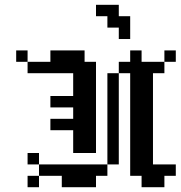

<svg xmlns="http://www.w3.org/2000/svg" viewBox="-20 -782 754 802"><path d="M47.6 -571.4H95.2V-523.8H47.6ZM95.2 -523.8H142.9V-476.2H95.2ZM142.9 -523.8H190.5V-476.2H142.9ZM190.5 -523.8H238.1V-476.2H190.5ZM238.1 -523.8H285.7V-476.2H238.1ZM285.7 -523.8H333.3V-476.2H285.7ZM333.3 -523.8H381V-476.2H333.3ZM285.7 -571.4H333.3V-523.8H285.7ZM238.1 -571.4H285.7V-523.8H238.1ZM190.5 -571.4H238.1V-523.8H190.5ZM285.7 -476.2H333.3V-428.6H285.7ZM285.7 -428.6H333.3V-381H285.7ZM285.7 -381H333.3V-333.3H285.7ZM285.7 -333.3H333.3V-285.7H285.7ZM285.7 -285.7H333.3V-238.1H285.7ZM285.7 -238.1H333.3V-190.5H285.7ZM333.3 -238.1H381V-190.5H333.3ZM333.3 -285.7H381V-238.1H333.3ZM333.3 -333.3H381V-285.7H333.3ZM333.3 -381H381V-333.3H333.3ZM333.3 -428.6H381V-381H333.3ZM333.3 -476.2H381V-428.6H333.3ZM238.1 -381H285.7V-333.3H238.1ZM190.5 -381H238.1V-333.3H190.5ZM238.1 -285.7H285.7V-238.1H238.1ZM190.5 -285.7H238.1V-238.1H190.5ZM285.7 -190.5H333.3V-142.9H285.7ZM333.3 -190.5H381V-142.9H333.3ZM333.3 -47.6H381V0H333.3ZM333.3 -95.2H381V-47.6H333.3ZM285.7 -95.2H333.3V-47.6H285.7ZM238.1 -95.2H285.7V-47.6H238.1ZM238.1 -47.6H285.7V0H238.1ZM285.7 -47.6H333.3V0H285.7ZM190.5 -95.2H238.1V-47.6H190.5ZM142.9 -95.2H190.5V-47.6H142.9ZM95.2 -142.9H142.9V-95.2H95.2ZM95.2 -47.6H142.9V0H95.2ZM381 -95.2H428.6V-47.6H381ZM428.6 -142.9H476.2V-95.2H428.6ZM428.6 -190.5H476.2V-142.9H428.6ZM428.6 -238.1H476.2V-190.5H428.6ZM428.6 -285.7H476.2V-238.1H428.6ZM428.6 -333.3H476.2V-285.7H428.6ZM428.6 -381H476.2V-333.3H428.6ZM428.6 -428.6H476.2V-381H428.6ZM428.6 -476.2H476.2V-428.6H428.6ZM476.2 -523.8H523.8V-476.2H476.2ZM523.8 -523.8H571.4V-476.2H523.8ZM571.4 -523.8H619V-476.2H571.4ZM619 -523.8H666.7V-476.2H619ZM523.8 -571.4H571.4V-523.8H523.8ZM523.8 -476.2H571.4V-428.6H523.8ZM571.4 -476.2H619V-428.6H571.4ZM571.4 -428.6H619V-381H571.4ZM571.4 -381H619V-333.3H571.4ZM523.8 -381H571.4V-333.3H523.8ZM523.8 -428.6H571.4V-381H523.8ZM523.8 -333.3H571.4V-285.7H523.8ZM523.8 -285.7H571.4V-238.1H523.8ZM523.8 -238.1H571.4V-190.5H523.8ZM571.4 -285.7H619V-238.1H571.4ZM571.4 -333.3H619V-285.7H571.4ZM571.4 -238.1H619V-190.5H571.4ZM571.4 -190.5H619V-142.9H571.4ZM523.8 -190.5H571.4V-142.9H523.8ZM523.8 -142.9H571.4V-95.2H523.8ZM571.4 -142.9H619V-95.2H571.4ZM523.8 -95.2H571.4V-47.6H523.8ZM571.4 -95.2H619V-47.6H571.4ZM619 -95.2H666.7V-47.6H619ZM666.7 -95.2H714.3V-47.6H666.7ZM619 -47.6H666.7V0H619ZM571.4 -47.6H619V0H571.4ZM666.7 -571.4H714.3V-523.8H666.7ZM428.6 -714.3H476.2V-666.7H428.6ZM476.2 -666.7H523.8V-619H476.2ZM476.2 -714.3H523.8V-666.7H476.2ZM428.6 -761.9H476.2V-714.3H428.6ZM381 -761.9H428.6V-714.3H381Z"/></svg>

Font: Jacquard 12
Style: Regular
Weight: 400
Designer: Sarah Cadigan-Fried
Version: Version 1.000; ttfautohint (v1.8.4.7-5d5b)